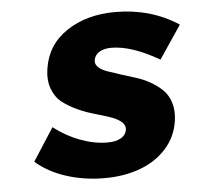

<svg xmlns="http://www.w3.org/2000/svg" viewBox="-45 -593 669 646"><g transform="rotate(-5 290.0 -270.0)"><path d="M51.8 -68.8 123 -179.2Q164.6 -147 211.9 -129.4Q259.3 -111.8 304.2 -111.8Q330.6 -111.8 347.9 -121.3Q365.2 -130.9 368.2 -148.9Q370.6 -164.6 356.7 -176.3Q342.8 -188 319.6 -195.8Q296.4 -203.6 267.8 -211.7Q239.3 -219.7 211.4 -232.4Q183.6 -245.1 161.6 -262Q139.6 -278.8 128.4 -308.1Q117.2 -337.4 123 -376Q134.8 -456.5 202.4 -501.7Q270 -546.9 367.2 -546.9Q486.3 -546.9 580.1 -485.8L504.9 -374Q412.1 -428.2 342.8 -428.2Q318.8 -428.2 303 -418.7Q287.1 -409.2 284.2 -391.1Q282.2 -377.9 293 -367.7Q303.7 -357.4 322.8 -350.8Q341.8 -344.2 366 -336.4Q390.1 -328.6 415.8 -320.8Q441.4 -313 465.1 -299.6Q488.8 -286.1 506.1 -269.3Q523.4 -252.4 531.7 -225.6Q540 -198.7 535.2 -165Q527.3 -110.8 491.7 -71.5Q456.1 -32.2 402.3 -12.7Q348.6 6.8 283.2 6.8Q214.8 6.8 154.8 -12.5Q94.7 -31.7 51.8 -68.8Z"/></g></svg>

Font: Trueno
Style: Bold Italic
Weight: 700
Designer: Julieta Ulanovsky
Foundry: Julieta Ulanovsky
Version: Version 3.001b | FøM Fix